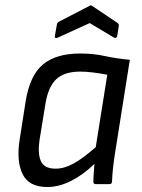

<svg xmlns="http://www.w3.org/2000/svg" viewBox="-20 -702 540 732"><path d="M160 11Q90 11 66 -38.5Q42 -88 55 -170L78 -317Q94 -415 144 -456.5Q194 -498 286 -498Q336 -498 379 -488.5Q422 -479 475 -474L419 -121Q414 -90 411 -62.5Q408 -35 407 -9Q407 0 396 0H345Q336 0 336 -9Q336 -25 337.5 -42.5Q339 -60 340 -77Q295 -34 249.5 -11.5Q204 11 160 11ZM192 -59Q225 -59 260.5 -78.5Q296 -98 345 -141L389 -417Q364 -422 336 -425.5Q308 -429 286 -429Q226 -429 195.5 -401Q165 -373 154 -311L131 -170Q123 -118 135.5 -88.5Q148 -59 192 -59ZM199 -558Q195 -556 191.5 -557.5Q188 -559 189 -564L197 -609Q198 -616 206 -620L320 -679Q326 -684 332 -679L426 -616Q434 -611 433 -604L427 -565Q424 -554 414 -559L322 -614Z"/></svg>

Font: Sofia Sans Semi Condensed
Style: Italic
Weight: 400
Italic angle: -9°
Designer: Botio Nikoltchev, Ani Petrova
Foundry: lettersoup
Version: Version 4.101